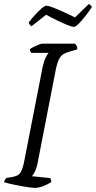

<svg xmlns="http://www.w3.org/2000/svg" viewBox="-27 -917 468 937"><path d="M143 0Q136 0 121 -2Q106 -4 87.5 -7Q69 -10 50 -14Q31 -18 16 -21.5Q1 -25 -7 -28Q-5 -36 -1.5 -41.5Q2 -47 6 -49L32 -53Q47 -56 58 -61Q69 -66 77.5 -83.5Q86 -101 93 -139L180 -585Q188 -621 197 -638Q206 -655 210 -659H126Q123 -662 121 -666.5Q119 -671 119 -677Q125 -682 137 -688Q149 -694 161.5 -699Q174 -704 180 -704H339Q343 -700 347 -693.5Q351 -687 350 -676L306 -663Q277 -655 265 -635.5Q253 -616 245 -576L156 -119Q152 -97 144 -81Q136 -65 129 -57L218 -48Q219 -47 221 -41.5Q223 -36 223 -28Q206 -17 183.5 -8.5Q161 0 143 0ZM334 -786Q324 -786 300.5 -795.5Q277 -805 248.5 -819Q220 -833 198 -845L127 -789Q123 -791 118.5 -796.5Q114 -802 113 -807Q127 -826 144 -844.5Q161 -863 176 -876Q191 -889 200 -889Q209 -889 232.5 -880Q256 -871 285.5 -857.5Q315 -844 339 -832L406 -897Q413 -895 416.5 -890Q420 -885 421 -882Q407 -861 389.5 -838.5Q372 -816 357 -801Q342 -786 334 -786Z"/></svg>

Font: Texturina 12pt Thin
Style: Italic
Weight: 250
Italic angle: -11°
Designer: Guillermo Torres Carreño
Foundry: Omnibus-Type
Version: Version 1.002